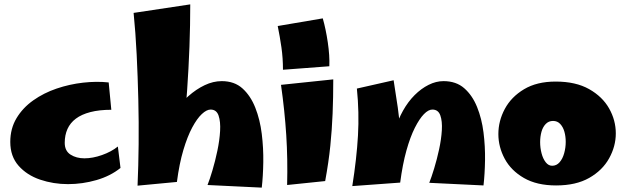

<svg xmlns="http://www.w3.org/2000/svg" viewBox="-20 -836 2863 878"><path d="M291 6Q224 6 163.5 -14.5Q103 -35 65 -78Q27 -121 27 -187Q27 -248 55.5 -295.5Q84 -343 132 -377Q180 -411 239 -431Q298 -451 360 -458Q422 -465 477 -459L489 -334Q434 -334 393.5 -323.5Q353 -313 327 -293.5Q301 -274 288.5 -246Q276 -218 276 -183Q276 -146 302.5 -129Q329 -112 366 -112Q404 -112 446.5 -127Q489 -142 519 -166L531 -68Q485 -31 421 -12.5Q357 6 291 6Z M789 -4 609 13Q613 -76 614 -176.5Q615 -277 612.5 -381Q610 -485 605 -586Q600 -687 591 -777L850 -816Q850 -628 835.5 -420Q821 -212 789 -4ZM1177 22 929 10Q939 -15 951.5 -57Q964 -99 974 -146.5Q984 -194 986.5 -237Q989 -280 979.5 -307.5Q970 -335 943 -335Q925 -335 903 -314.5Q881 -294 859 -253Q837 -212 818.5 -150Q800 -88 789 -4L696 -141Q704 -188 724.5 -234.5Q745 -281 775 -322.5Q805 -364 841 -396Q877 -428 916 -446.5Q955 -465 994 -465Q1052 -465 1089 -431.5Q1126 -398 1147.5 -343.5Q1169 -289 1177 -224Q1185 -159 1184 -94.5Q1183 -30 1177 22Z M1274 -517Q1274 -570 1267 -619Q1260 -668 1250 -717L1456 -752Q1470 -703 1479 -642Q1488 -581 1486 -533ZM1467 -8 1293 10Q1296 -109 1289 -218.5Q1282 -328 1265 -448L1504 -473Q1504 -390 1501 -316.5Q1498 -243 1490.5 -169Q1483 -95 1467 -8Z M2191 12 1943 0Q1953 -25 1965.5 -66Q1978 -107 1988 -153Q1998 -199 2000.5 -240.5Q2003 -282 1993.5 -308.5Q1984 -335 1957 -335Q1939 -335 1918.5 -314Q1898 -293 1877 -251.5Q1856 -210 1838.5 -147.5Q1821 -85 1810 -1L1773 -141Q1773 -193 1786.5 -241Q1800 -289 1823 -330Q1846 -371 1876 -401Q1906 -431 1940 -448Q1974 -465 2008 -465Q2066 -465 2103 -432.5Q2140 -400 2161.5 -347Q2183 -294 2191 -230.5Q2199 -167 2198 -103.5Q2197 -40 2191 12ZM1810 -1 1591 15Q1611 -111 1617 -216.5Q1623 -322 1612 -431L1780 -469Q1791 -401 1799 -344.5Q1807 -288 1810.5 -235.5Q1814 -183 1814 -126.5Q1814 -70 1810 -1Z M2523 12Q2435 12 2376 -22Q2317 -56 2288 -110Q2259 -164 2259 -223Q2259 -283 2288.5 -338Q2318 -393 2376.5 -428Q2435 -463 2521 -463Q2613 -463 2674 -428.5Q2735 -394 2765.5 -340Q2796 -286 2796 -226Q2796 -167 2765.5 -112Q2735 -57 2674.5 -22.5Q2614 12 2523 12ZM2505 -78Q2525 -78 2539 -94Q2553 -110 2560 -135.5Q2567 -161 2567 -187Q2567 -212 2561 -233.5Q2555 -255 2542 -269Q2529 -283 2509 -283Q2489 -283 2475.5 -269Q2462 -255 2456 -233Q2450 -211 2450 -186Q2450 -160 2456.5 -135Q2463 -110 2475.5 -94Q2488 -78 2505 -78Z"/></svg>

Font: Marhey
Style: Bold
Weight: 700
Designer: Nur Syamsi & Bustanul Arifin
Foundry: Namelatype
Version: Version 1.000